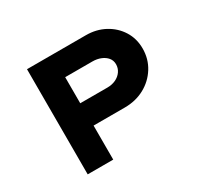

<svg xmlns="http://www.w3.org/2000/svg" viewBox="-143 -903 1177 1107"><g transform="rotate(-30 446.0 -350.0)"><path d="M147.7 0V-700H539.9Q608.5 -700 664.2 -670.1Q719.8 -640.1 752.4 -588.3Q785 -536.4 785 -470.6Q785 -401.2 750.2 -345.6Q715.4 -290 657 -258.3Q598.5 -226.6 524.9 -226.6H317.7V0ZM315.4 -376.5H496.1Q527.1 -376.5 552 -388.1Q576.9 -399.7 591.8 -420.9Q606.7 -442.1 606.7 -468.4Q606.7 -493.6 591.8 -511.7Q576.9 -529.8 552 -539.9Q527.1 -550.1 496.1 -550.1H315.4Z"/></g></svg>

Font: Lexend Peta
Style: Regular
Weight: 400
Designer: Bonnie Shaver-Troup, Thomas Jockin
Foundry: Lexend
Version: Version 1.007